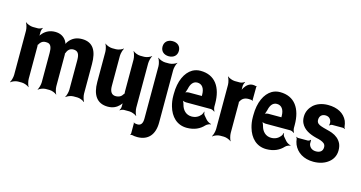

<svg xmlns="http://www.w3.org/2000/svg" viewBox="-93 -1159 3374 1793"><g transform="rotate(15 1594.0 -262.5)"><path d="M247 -423C257 -423 265 -422 273 -420C300 -411 308 -379 308 -335V-50C308 -26 297 11 288 24L290 26C302 14 336 0 359 0H398C421 0 455 14 467 26L468 24C459 11 449 -26 449 -50V-357C448 -358 448 -365 447 -366L446 -362C447 -362 449 -367 449 -368C460 -400 480 -423 514 -423C559 -423 575 -396 575 -336V-50C575 -26 564 11 555 24L557 26C569 14 603 0 626 0H666C689 0 723 14 735 26L737 24C728 11 717 -26 717 -50V-336C717 -462 676 -538 568 -538C510 -538 471 -515 443 -478C435 -469 428 -452 428 -443H432C432 -452 423 -472 416 -483C393 -518 358 -538 308 -538C258 -538 220 -518 193 -489C183 -479 171 -462 167 -452L171 -450C175 -461 176 -480 175 -495V-498C174 -512 181 -534 187 -541L185 -544C178 -537 157 -528 144 -528H94C71 -528 35 -542 23 -554L21 -552C30 -539 41 -502 41 -478V-50C41 -26 30 11 21 24L23 26C35 14 69 0 92 0H130C153 0 188 14 200 26L201 24C192 11 182 -26 182 -50V-361C182 -364 182 -378 180 -379L177 -376C179 -375 184 -382 186 -384C198 -408 218 -423 247 -423Z M1007 -104C968 -104 949 -134 949 -186V-478C949 -502 960 -539 969 -552L968 -554C956 -542 921 -528 898 -528H860C837 -528 802 -542 790 -554L789 -552C798 -539 808 -502 808 -478V-187C808 -64 856 10 961 10C1010 10 1045 -8 1071 -35C1080 -45 1093 -60 1096 -70L1093 -72C1088 -62 1087 -43 1088 -29V-27C1089 -15 1082 5 1077 12L1079 15C1085 8 1104 0 1116 0H1169C1192 0 1227 14 1240 26L1241 24C1232 11 1222 -26 1222 -50V-478C1222 -502 1232 -539 1241 -552L1240 -554C1228 -542 1194 -528 1171 -528H1132C1109 -528 1075 -542 1063 -554L1061 -552C1070 -539 1081 -502 1081 -478V-167C1081 -164 1082 -150 1084 -148L1086 -152C1084 -153 1078 -145 1077 -143C1063 -118 1041 -104 1007 -104Z M1273 98C1263 98 1253 96 1244 94C1241 94 1239 90 1237 88L1235 90C1237 92 1238 97 1238 100V194C1238 199 1235 206 1233 208L1236 211C1239 209 1244 206 1249 207C1265 211 1282 213 1301 213C1406 213 1464 146 1464 29V-478C1464 -502 1475 -539 1485 -552L1484 -554C1472 -542 1436 -528 1413 -528H1373C1350 -528 1314 -542 1302 -554L1300 -552C1310 -539 1322 -502 1322 -478V29C1322 74 1307 98 1273 98ZM1390 -592C1436 -592 1469 -619 1469 -665C1469 -710 1437 -738 1390 -738C1343 -738 1311 -710 1311 -665C1311 -619 1344 -592 1390 -592Z M1714 -538C1685 -538 1659 -531 1636 -518C1570 -479 1527 -390 1527 -265V-246C1527 -211 1532 -178 1541 -147C1567 -55 1629 10 1725 10C1797 10 1851 -16 1888 -57C1899 -69 1924 -80 1935 -79L1936 -83C1924 -84 1898 -98 1887 -111L1857 -146C1850 -154 1847 -169 1848 -177L1844 -178C1843 -170 1836 -153 1830 -146C1809 -120 1780 -104 1741 -104C1689 -104 1653 -140 1640 -192C1637 -206 1627 -226 1620 -233L1619 -229C1627 -223 1646 -218 1660 -218H1897C1909 -218 1927 -209 1934 -202L1936 -204C1931 -212 1924 -234 1924 -248V-278C1924 -434 1855 -538 1714 -538ZM1785 -326V-320C1785 -317 1785 -311 1787 -310L1789 -312C1788 -314 1783 -314 1781 -314H1660C1647 -314 1627 -308 1619 -301L1621 -297C1629 -305 1637 -328 1641 -344C1650 -389 1672 -424 1713 -424C1759 -424 1785 -387 1785 -326Z M2255 -391 2256 -393C2254 -395 2253 -399 2253 -403L2254 -527C2254 -529 2256 -532 2257 -533L2255 -536C2254 -535 2252 -533 2250 -533C2242 -536 2229 -538 2220 -538C2183 -538 2158 -515 2139 -485C2133 -474 2125 -458 2123 -449L2126 -448C2130 -457 2130 -475 2129 -488V-497C2128 -511 2136 -534 2142 -542L2140 -545C2132 -537 2110 -528 2096 -528H2046C2023 -528 1988 -542 1976 -554L1974 -552C1983 -539 1994 -502 1994 -478V-50C1994 -26 1983 11 1974 24L1976 26C1988 14 2022 0 2045 0H2083C2106 0 2141 14 2153 26L2154 24C2145 11 2135 -26 2135 -50V-334C2135 -337 2135 -350 2133 -351L2131 -348C2132 -347 2137 -354 2138 -356C2152 -385 2177 -400 2214 -400C2227 -400 2248 -400 2255 -391Z M2483 -538C2454 -538 2428 -531 2405 -518C2339 -479 2296 -390 2296 -265V-246C2296 -211 2301 -178 2310 -147C2336 -55 2398 10 2494 10C2566 10 2620 -16 2657 -57C2668 -69 2693 -80 2704 -79L2705 -83C2693 -84 2667 -98 2656 -111L2626 -146C2619 -154 2616 -169 2617 -177L2613 -178C2612 -170 2605 -153 2599 -146C2578 -120 2549 -104 2510 -104C2458 -104 2422 -140 2409 -192C2406 -206 2396 -226 2389 -233L2388 -229C2396 -223 2415 -218 2429 -218H2666C2678 -218 2696 -209 2703 -202L2705 -204C2700 -212 2693 -234 2693 -248V-278C2693 -434 2624 -538 2483 -538ZM2554 -326V-320C2554 -317 2554 -311 2556 -310L2558 -312C2557 -314 2552 -314 2550 -314H2429C2416 -314 2396 -308 2388 -301L2390 -297C2398 -305 2406 -328 2410 -344C2419 -389 2441 -424 2482 -424C2528 -424 2554 -387 2554 -326Z M2948 -90C2913 -90 2886 -107 2877 -143V-180L2873 -182C2870 -175 2856 -168 2847 -168H2754C2748 -168 2742 -172 2739 -175L2736 -172C2739 -169 2744 -162 2744 -157C2746 -139 2750 -122 2757 -104C2787 -34 2855 10 2949 10C3010 10 3060 -8 3095 -37C3125 -61 3150 -99 3150 -152C3150 -178 3146 -200 3137 -219C3118 -257 3086 -282 3046 -297C3015 -309 2967 -317 2936 -329C2913 -337 2891 -349 2891 -380C2891 -418 2915 -438 2947 -438C2978 -438 2999 -422 3006 -390C3008 -382 3006 -364 3004 -358L3007 -356C3011 -361 3022 -368 3031 -368H3135C3141 -368 3149 -364 3153 -361L3155 -364C3151 -367 3147 -374 3147 -380C3145 -400 3141 -419 3134 -436C3104 -502 3038 -538 2947 -538C2887 -538 2839 -519 2806 -489C2779 -463 2755 -425 2755 -374C2755 -351 2759 -331 2767 -314C2794 -256 2854 -229 2918 -213C2937 -209 2953 -205 2965 -200C2989 -190 3012 -180 3012 -146C3012 -106 2983 -90 2948 -90Z"/></g></svg>

Font: Asimov
Style: EdgeExtreme
Weight: 500
Designer: Google
Version: Version 2.000980: 2014